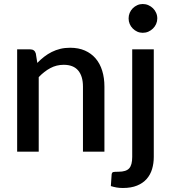

<svg xmlns="http://www.w3.org/2000/svg" viewBox="-20 -756 856 957"><path d="M166 -442.5Q182.5 -459.5 200.2 -473.2Q218 -487 238 -497Q258 -507 280.5 -512.5Q303 -518 329.5 -518Q371.5 -518 403.2 -504Q435 -490 456.8 -464.5Q478.5 -439 489.5 -403.2Q500.5 -367.5 500.5 -324.5V0H393.5V-324.5Q393.5 -376 369.8 -404.5Q346 -433 297.5 -433Q261.5 -433 230.8 -416.5Q200 -400 173 -371.5V0H65.5V-510H130.5Q152.5 -510 158.5 -489.5ZM746.5 -510V26.5Q746.5 58.5 738 86.8Q729.5 115 711 136Q692.5 157 663.2 169Q634 181 592.5 181Q575 181 561 178.5Q547 176 532.5 171.5L536.5 113Q538 103 544.8 101.5Q551.5 100 570.5 100Q608.5 100 623.8 83.2Q639 66.5 639 26.5V-510ZM764 -664Q764 -649.5 758.2 -636.5Q752.5 -623.5 742.5 -613.8Q732.5 -604 719.5 -598.2Q706.5 -592.5 691.5 -592.5Q677 -592.5 664.2 -598.2Q651.5 -604 641.8 -613.8Q632 -623.5 626.5 -636.5Q621 -649.5 621 -664Q621 -679 626.5 -692Q632 -705 641.8 -714.8Q651.5 -724.5 664.2 -730.2Q677 -736 691.5 -736Q706.5 -736 719.5 -730.2Q732.5 -724.5 742.5 -714.8Q752.5 -705 758.2 -692Q764 -679 764 -664Z"/></svg>

Font: Lato SemiBold
Style: Regular
Weight: 600
Designer: Lukasz Dziedzic with Adam Twardoch and Botio Nikoltchev
Foundry: tyPoland Lukasz Dziedzic
Version: Version 2.015; 2015-08-06; http://www.latofonts.com/